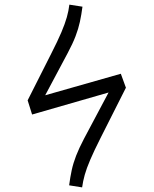

<svg xmlns="http://www.w3.org/2000/svg" viewBox="-20 -789 655 819"><path d="M116.9 -300.5 97.9 -361 197.9 -559Q226.2 -614.4 241.8 -651.3Q257.4 -688.2 265.1 -715.6Q272.8 -743.1 275.9 -769.2L331.8 -760.5Q327.2 -725.6 320.8 -695.9Q314.4 -666.2 302.3 -634.6Q290.3 -603.1 268.7 -562.6L172.8 -382.6L495.4 -474.4L516.9 -415.4H517.4L408.7 -200Q381 -145.1 365.1 -107.9Q349.2 -70.8 341.5 -43.3Q333.8 -15.9 330.3 10.3L274.9 1.5Q279.5 -33.3 285.9 -63.1Q292.3 -92.8 304.6 -124.6Q316.9 -156.4 337.9 -196.4L443.1 -394.4Z"/></svg>

Font: Fira Code Light
Style: Regular
Weight: 300
Monospace: yes
Designer: Carrois Corporate, Edenspiekermann AG, Nikita Prokopov
Foundry: Carrois Corporate, Edenspiekermann AG, Nikita Prokopov
Version: Version 6.000; ttfautohint (v1.8.2) -l 8 -r 50 -G 200 -x 14 